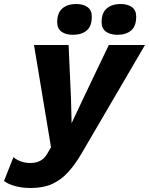

<svg xmlns="http://www.w3.org/2000/svg" viewBox="-112 -725 745 960"><path d="M42 215Q-1 215 -36 205.5Q-71 196 -92 180L-45 61Q-28 75 -6.5 82.5Q15 90 40 90Q69 90 90 78.5Q111 67 124 44L143 11L58 -500H231L243 -231L246 -109L302 -228L432 -500H613L296 42Q264 97 228.5 136Q193 175 148.5 195Q104 215 42 215ZM475 -551Q440 -551 418 -566.5Q396 -582 396 -614Q396 -661 422 -683Q448 -705 491 -705Q526 -705 547.5 -689.5Q569 -674 569 -642Q569 -594 543.5 -572.5Q518 -551 475 -551ZM252 -551Q217 -551 195.5 -566.5Q174 -582 174 -614Q174 -661 200 -683Q226 -705 269 -705Q304 -705 325.5 -689.5Q347 -674 347 -642Q347 -594 321.5 -572.5Q296 -551 252 -551Z"/></svg>

Font: Kantumruy Pro
Style: Italic
Weight: 400
Italic angle: -13°
Designer: Sovichet Tep
Foundry: Sovichet Tep
Version: Version 1.002